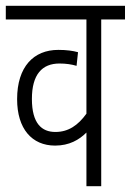

<svg xmlns="http://www.w3.org/2000/svg" viewBox="-20 -642 451 662"><path d="M411 -575V-622H0V-575H278V-250C249 -210 216 -187 171 -187C124 -187 90 -216 90 -301C90 -385 125 -423 185 -423C208 -423 227 -420 244 -415L249 -462C231 -467 209 -470 181 -470C96 -470 39 -412 39 -300C39 -198 90 -140 170 -140C219 -140 253 -160 278 -185V0H329V-575Z"/></svg>

Font: Noto Sans Devanagari UI ExtraCondensed Light
Style: Regular
Weight: 300
Width: 2
Designer: Jelle Bosma - Monotype Design Team
Foundry: Monotype Imaging Inc.
Version: Version 2.004